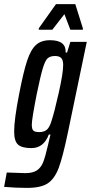

<svg xmlns="http://www.w3.org/2000/svg" viewBox="-57 -714 443 936"><path d="M-37 197 -24 127Q51 130 66 130Q103 130 123 116.5Q143 103 153.5 76.5Q164 50 177 -7L189 -58H181Q156 8 96 8Q50 8 31 -9Q12 -26 12 -73Q12 -131 36 -254Q57 -363 75 -417.5Q93 -472 118.5 -495Q144 -518 187 -518Q266 -518 263 -458H270L286 -510H366L274 -68Q249 52 229 105Q209 158 175.5 180Q142 202 75 202Q20 202 -37 197ZM193 -121Q208 -166 229.5 -262Q251 -358 251 -397Q251 -421 241.5 -431Q232 -441 211 -441Q188 -441 175.5 -430Q163 -419 151.5 -380.5Q140 -342 122 -255Q98 -133 98 -106Q98 -84 106 -77Q114 -70 134 -70Q157 -70 170.5 -81Q184 -92 193 -121ZM132 -569V-576L216 -694H310L347 -576V-569H286L257 -645L198 -569Z"/></svg>

Font: Saira Ultra Condensed SemiBold
Style: Italic
Weight: 600
Width: 1
Italic angle: -12°
Designer: Hector Gatti with collaboration of the Omnibus-Type team
Foundry: Omnibus-Type
Version: Version 1.001; ttfautohint (v1.8)